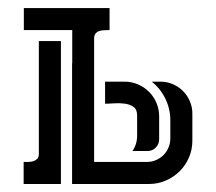

<svg xmlns="http://www.w3.org/2000/svg" viewBox="-20 -460 540 480"><path d="M347.7 -55.2Q359.4 -55.2 370.1 -59.8Q380.9 -64.5 388.7 -72.3Q396.5 -80.1 401.1 -90.8Q405.8 -101.6 405.8 -113.3V-159.7Q405.8 -187.5 393.6 -212.9Q381.3 -238.3 359.4 -255.9H381.3Q397.5 -255.9 412.1 -249.5Q426.8 -243.2 437.5 -232.4Q448.2 -221.7 454.6 -207Q460.9 -192.4 460.9 -176.3V-108.4Q460.9 -85.9 452.4 -66.2Q443.8 -46.4 429 -31.7Q414.1 -17.1 394.3 -8.5Q374.5 0 352.1 0H160.2V-301.8H160.6V-384.8H39.6V-439.9H253.9V-384.8Q248 -384.8 241.2 -384.5Q234.4 -384.3 228.8 -382.6Q223.1 -380.9 219.2 -376.5Q215.3 -372.1 215.3 -363.3V-55.2ZM132.3 -357.4V0H39.1V-55.2Q44.4 -55.2 51 -55.2Q57.6 -55.2 63.5 -57.1Q69.3 -59.1 73.2 -63Q77.1 -66.9 77.1 -75.2V-357.4ZM291 -255.9Q309.1 -255.9 325 -249Q340.8 -242.2 352.5 -230.5Q364.3 -218.8 371.1 -202.9Q377.9 -187 377.9 -168.9V-111.8Q377.9 -100.1 369.6 -91.3Q361.3 -82.5 349.1 -82.5H311Q322.8 -99.1 322.8 -120.6V-171.4Q322.8 -186.5 313.7 -192.9Q304.7 -199.2 291.7 -200.9Q278.8 -202.6 265.1 -201.7Q251.5 -200.7 242.7 -200.7V-255.9Z"/></svg>

Font: Isar CAT
Style: Regular
Weight: 400
Designer: Digitized by Peter Wiegel
Foundry: CAT-Fonts, Peter Wiegel
Version: Version 1.000; ttfautohint (v1.3)